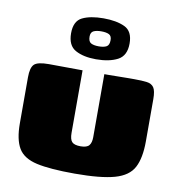

<svg xmlns="http://www.w3.org/2000/svg" viewBox="-73 -682 703 756"><g transform="rotate(10 278.5 -304.0)"><path d="M235 -399V-149Q235 -123 244.5 -113Q254 -103 279 -103Q304 -103 313 -114Q322 -125 322 -147V-399Q323 -399 340 -399Q357 -399 379 -399.5Q401 -400 419.5 -400Q438 -400 442 -400Q473 -400 492 -397.5Q511 -395 520 -382Q529 -369 529 -335V-167Q529 -100 509 -62Q489 -24 434 -8.5Q379 7 275 7Q176 7 122.5 -5Q69 -17 48.5 -51.5Q28 -86 28 -151V-335Q28 -373 41.5 -386.5Q55 -400 100 -400Q134 -400 167.5 -399.5Q201 -399 235 -399ZM279 -451Q229 -451 197 -468.5Q165 -486 165 -535Q165 -584 197 -599.5Q229 -615 281 -615Q333 -615 366 -599.5Q399 -584 399 -535Q399 -486 365.5 -468.5Q332 -451 279 -451ZM281 -503Q301 -503 312 -509Q323 -515 323 -535Q323 -552 312 -557.5Q301 -563 281 -563Q262 -563 250.5 -557.5Q239 -552 239 -535Q239 -515 250 -509Q261 -503 281 -503Z"/></g></svg>

Font: Genos Black
Style: Regular
Weight: 900
Designer: Robert E. Leuschke
Foundry: Robert E. Leuschke
Version: Version 1.010